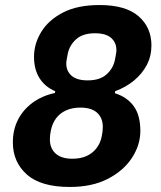

<svg xmlns="http://www.w3.org/2000/svg" viewBox="-20 -730 640 762"><path d="M257 12Q142 12 86.5 -37.5Q31 -87 31 -165Q31 -215 51.5 -255Q72 -295 109.5 -322.5Q147 -350 198 -361L199 -368Q159 -385 137 -419.5Q115 -454 115 -505Q115 -556 143.5 -603Q172 -650 229.5 -680Q287 -710 375 -710Q479 -710 530 -665.5Q581 -621 581 -550Q581 -507 562.5 -472Q544 -437 512 -410.5Q480 -384 437 -368L436 -360Q484 -345 510.5 -309Q537 -273 537 -210Q537 -155 504 -104Q471 -53 408.5 -20.5Q346 12 257 12ZM267 -100Q300 -100 324 -111Q348 -122 363.5 -142.5Q379 -163 384 -190Q386 -201 387 -208.5Q388 -216 388 -226Q388 -262 365.5 -282.5Q343 -303 299 -303Q267 -303 242.5 -292Q218 -281 203 -261Q188 -241 182 -213Q180 -202 179 -194.5Q178 -187 178 -177Q178 -141 201 -120.5Q224 -100 267 -100ZM328 -411Q376 -411 402.5 -434.5Q429 -458 436 -492Q438 -503 440 -513.5Q442 -524 442 -531Q442 -561 421 -579.5Q400 -598 357 -598Q309 -598 282.5 -574.5Q256 -551 249 -517Q247 -506 245 -495.5Q243 -485 243 -478Q243 -448 264 -429.5Q285 -411 328 -411Z"/></svg>

Font: IBM Plex Sans
Style: Italic
Weight: 400
Italic angle: -11.31°
Designer: Mike Abbink, Paul van der Laan, Pieter van Rosmalen
Foundry: Bold Monday
Version: Version 3.201